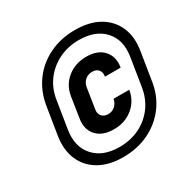

<svg xmlns="http://www.w3.org/2000/svg" viewBox="-145 -875 889 900"><g transform="rotate(-30 300.0 -425.0)"><path d="M273 -110Q197 -110 144.5 -140Q92 -170 68.5 -224Q45 -278 56 -350L80 -500Q92 -572 132 -626Q172 -680 234.5 -710Q297 -740 373 -740Q450 -740 502.5 -710Q555 -680 578.5 -626Q602 -572 590 -500L566 -350Q555 -278 514.5 -224Q474 -170 412 -140Q350 -110 273 -110ZM281 -160Q341 -160 389.5 -183.5Q438 -207 470 -250Q502 -293 511 -350L535 -500Q549 -586 502 -638Q455 -690 365 -690Q306 -690 257 -666Q208 -642 176 -599.5Q144 -557 135 -500L111 -350Q98 -265 145 -212.5Q192 -160 281 -160ZM300 -245Q239 -245 207.5 -279.5Q176 -314 185 -370L202 -480Q211 -536 253.5 -570.5Q296 -605 357 -605Q417 -605 448.5 -570.5Q480 -536 471 -480H386Q390 -503 378.5 -516.5Q367 -530 345 -530Q323 -530 307 -516.5Q291 -503 287 -480L270 -370Q266 -348 278 -334Q290 -320 312 -320Q334 -320 349.5 -334Q365 -348 369 -370H454Q445 -314 402.5 -279.5Q360 -245 300 -245Z"/></g></svg>

Font: JetBrains Mono NL ExtraBold
Style: Italic
Weight: 800
Italic angle: -9°
Monospace: yes
Designer: Philipp Nurullin, Konstantin Bulenkov
Foundry: JetBrains
Version: Version 2.305; ttfautohint (v1.8.4.7-5d5b)